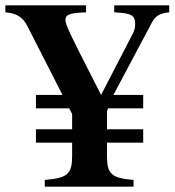

<svg xmlns="http://www.w3.org/2000/svg" viewBox="-84 -696 651 716"><path d="M547 -676H342V-650C406 -647 420 -639 420 -607C420 -595 418 -583 412 -572L293 -342L236 -454C184 -556 160 -604 160 -621C160 -642 177 -648 237 -650V-676H-64V-650C-23 -647 1 -633 19 -597L149 -342H50V-292H174L185 -271V-214H50V-164H185V-115C185 -47 168 -32 83 -25V0H414V-25C331 -32 315 -47 315 -115V-164H450V-214H315V-281L319 -292H450V-342H339L483 -613C496 -637 513 -647 547 -650Z"/></svg>

Font: STIXGeneral
Style: Bold
Weight: 700
Designer: MicroPress Inc., with final additions and corrections provided by Coen Hoffman, Elsevier (retired)
Version: Version 1.1.0